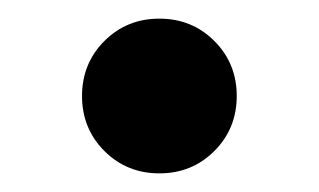

<svg xmlns="http://www.w3.org/2000/svg" viewBox="-20 -186 342 206"><path d="M151 0Q116 0 92 -24Q68 -48 68 -83Q68 -118 92 -142Q116 -166 151 -166Q186 -166 210 -142Q234 -118 234 -83Q234 -48 210 -24Q186 0 151 0Z"/></svg>

Font: Afrihost Sans Med
Style: Regular
Weight: 500
Designer: Afrihost SP Pty Ltd
Version: Version 1.000